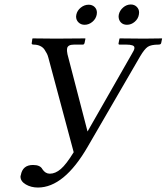

<svg xmlns="http://www.w3.org/2000/svg" viewBox="-20 -818 746 860"><path d="M203.1 -40Q228 -40 252.4 -61Q276.9 -82 310.1 -136.2L196.8 -559.1Q193.8 -570.3 190.4 -577.1Q187 -584 179.9 -595Q172.9 -606 159.9 -612.1Q147 -618.2 129.9 -618.2Q126 -618.2 123.5 -620.1Q121.1 -622.1 122.1 -625L125 -645L127 -646Q189 -645 230 -645L360.8 -646L362.8 -645L358.9 -626Q356.9 -618.2 351.1 -618.2H312Q284.2 -618.2 280.8 -602.1Q278.8 -589.8 282.2 -575.2L372.1 -229L569.8 -575.2Q581.1 -593.3 582 -601.1V-605Q582 -618.2 544.9 -618.2H516.1Q509.3 -618.2 511.2 -625L515.1 -645L517.1 -646Q582 -645 625 -645L705.1 -646L706.1 -645L702.1 -626Q701.2 -618.2 689.9 -618.2Q656.7 -618.2 641.8 -608.2Q627 -598.1 607.9 -565.9L373 -161.1Q267.1 22 149.9 22Q119.1 22 95.5 8.1Q71.8 -5.9 71.8 -26.9Q71.8 -30.8 73.2 -33.2Q81.1 -79.1 127.9 -79.1Q160.2 -79.1 169.9 -60.1Q183.1 -40 203.1 -40ZM321.8 -752Q325.7 -771 341.8 -783.9Q357.9 -796.9 377 -796.9Q393.1 -796.9 403.6 -786.9Q414.1 -776.9 414.1 -761.2Q414.1 -760.3 413.6 -757.1Q413.1 -753.9 413.1 -752Q409.2 -732.9 393.6 -720Q377.9 -707 358.9 -707Q342.8 -707 331.8 -717.5Q320.8 -728 320.8 -744.1Q320.8 -745.1 321.3 -747.6Q321.8 -750 321.8 -752ZM512.2 -752.9Q516.1 -771 531.5 -784.4Q546.9 -797.9 565.9 -797.9Q582 -797.9 592.5 -787.4Q603 -776.9 603 -762.2Q603 -755.4 602.1 -752.9Q599.1 -733.9 583.5 -720.5Q567.9 -707 548.8 -707Q531.7 -707 521.5 -717.5Q511.2 -728 511.2 -745.1Q511.2 -750 512.2 -752.9Z"/></svg>

Font: Linux Libertine
Style: Italic
Weight: 400
Italic angle: -12°
Designer: Philipp H. Poll
Foundry: Philipp H. Poll
Version: Version 5.1.6 ; ttfautohint (v0.9)